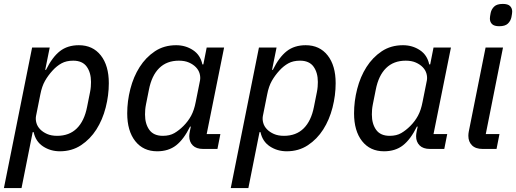

<svg xmlns="http://www.w3.org/2000/svg" viewBox="-28 -761 2637 981"><path d="M136 -518H226L203 -404H207Q239 -469 278 -499.5Q317 -530 375 -530Q446 -530 487 -478Q528 -426 528 -336Q528 -274 512 -211.5Q496 -149 464.5 -99.5Q433 -50 386 -19Q339 12 278 12Q230 12 192 -13Q154 -38 144 -86H139L82 200H-8ZM264 -67Q326 -67 364.5 -105Q403 -143 417 -215L432 -290Q435 -305 436 -317.5Q437 -330 437 -342Q437 -390 415 -420.5Q393 -451 346 -451Q311 -451 286.5 -437.5Q262 -424 241 -401Q218 -376 202 -348Q186 -320 178 -278L156 -168Q153 -151 158 -133Q163 -115 177 -100.5Q191 -86 212.5 -76.5Q234 -67 264 -67Z M1010 0Q975 0 957 -18Q939 -36 939 -65Q939 -75 942 -90L947 -114H943Q911 -49 872 -18.5Q833 12 775 12Q704 12 663 -40Q622 -92 622 -182Q622 -244 638 -306.5Q654 -369 685.5 -418.5Q717 -468 763.5 -499Q810 -530 872 -530Q920 -530 958 -505Q996 -480 1006 -432H1011L1028 -518H1117L1028 -76H1098L1083 0ZM804 -67Q839 -67 863 -81Q887 -95 909 -117Q933 -141 948.5 -169.5Q964 -198 972 -240L994 -350Q997 -367 992 -385Q987 -403 973 -417.5Q959 -432 937.5 -441.5Q916 -451 886 -451Q824 -451 785.5 -413Q747 -375 733 -303L718 -228Q715 -213 714 -200.5Q713 -188 713 -176Q713 -128 735 -97.5Q757 -67 804 -67Z M1295 -518H1385L1362 -404H1366Q1398 -469 1437 -499.5Q1476 -530 1534 -530Q1605 -530 1646 -478Q1687 -426 1687 -336Q1687 -274 1671 -211.5Q1655 -149 1623.5 -99.5Q1592 -50 1545 -19Q1498 12 1437 12Q1389 12 1351 -13Q1313 -38 1303 -86H1298L1241 200H1151ZM1423 -67Q1485 -67 1523.5 -105Q1562 -143 1576 -215L1591 -290Q1594 -305 1595 -317.5Q1596 -330 1596 -342Q1596 -390 1574 -420.5Q1552 -451 1505 -451Q1470 -451 1445.5 -437.5Q1421 -424 1400 -401Q1377 -376 1361 -348Q1345 -320 1337 -278L1315 -168Q1312 -151 1317 -133Q1322 -115 1336 -100.5Q1350 -86 1371.5 -76.5Q1393 -67 1423 -67Z M2169 0Q2134 0 2116 -18Q2098 -36 2098 -65Q2098 -75 2101 -90L2106 -114H2102Q2070 -49 2031 -18.5Q1992 12 1934 12Q1863 12 1822 -40Q1781 -92 1781 -182Q1781 -244 1797 -306.5Q1813 -369 1844.5 -418.5Q1876 -468 1922.5 -499Q1969 -530 2031 -530Q2079 -530 2117 -505Q2155 -480 2165 -432H2170L2187 -518H2276L2187 -76H2257L2242 0ZM1963 -67Q1998 -67 2022 -81Q2046 -95 2068 -117Q2092 -141 2107.5 -169.5Q2123 -198 2131 -240L2153 -350Q2156 -367 2151 -385Q2146 -403 2132 -417.5Q2118 -432 2096.5 -441.5Q2075 -451 2045 -451Q1983 -451 1944.5 -413Q1906 -375 1892 -303L1877 -228Q1874 -213 1873 -200.5Q1872 -188 1872 -176Q1872 -128 1894 -97.5Q1916 -67 1963 -67Z M2523 -627Q2497 -627 2486 -638Q2475 -649 2475 -666Q2475 -675 2479 -695Q2483 -714 2497 -727.5Q2511 -741 2541 -741Q2567 -741 2578 -730Q2589 -719 2589 -702Q2589 -693 2585 -673Q2581 -654 2567 -640.5Q2553 -627 2523 -627ZM2438 0Q2402 0 2383.5 -18.5Q2365 -37 2365 -67Q2365 -72 2365.5 -77.5Q2366 -83 2367 -88L2453 -518H2542L2454 -76H2524L2509 0Z"/></svg>

Font: IBM Plex Sans Text
Style: Italic
Weight: 450
Italic angle: -11°
Designer: Mike Abbink, Paul van der Laan, Pieter van Rosmalen
Foundry: Bold Monday
Version: Version 3.005